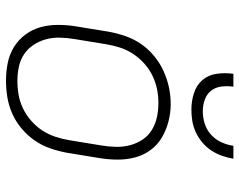

<svg xmlns="http://www.w3.org/2000/svg" viewBox="-99 -691 798 640"><g transform="rotate(90 300.0 -371.0)"><path d="M248 8Q218 8 189 2Q160 -4 136 -19Q112 -34 95 -57Q78 -80 70.5 -107.5Q63 -135 63 -165.5Q63 -196 68 -226L86 -336Q91 -363 100.5 -390.5Q110 -418 126.5 -442Q143 -466 166.5 -485.5Q190 -505 216.5 -517Q243 -529 270.5 -535Q298 -541 327 -541Q356 -541 385 -533.5Q414 -526 438.5 -511.5Q463 -497 480 -474Q497 -451 504.5 -423Q512 -395 512 -365Q512 -335 507 -304L489 -194Q484 -167 474.5 -139.5Q465 -112 448.5 -88Q432 -64 409 -44.5Q386 -25 359 -13Q332 -1 304 3.5Q276 8 248 8ZM249 -30Q249 -30 249 -30Q249 -30 249 -30Q273 -30 296 -34Q319 -38 341 -48.5Q363 -59 382 -75.5Q401 -92 414.5 -112.5Q428 -133 435.5 -155.5Q443 -178 447 -201L465 -311Q469 -335 469.5 -359Q470 -383 464 -405.5Q458 -428 445.5 -447Q433 -466 413.5 -478Q394 -490 371 -495Q348 -500 323 -500Q300 -500 277.5 -495.5Q255 -491 233 -480.5Q211 -470 192.5 -453.5Q174 -437 160.5 -417Q147 -397 139.5 -374.5Q132 -352 128 -329L110 -219Q106 -195 105.5 -171Q105 -147 111 -125Q117 -103 129.5 -84Q142 -65 160.5 -52.5Q179 -40 202 -35Q225 -30 249 -30ZM345 -610Q317 -610 290.5 -618.5Q264 -627 247 -646.5Q230 -666 226 -694Q222 -722 226 -750H269Q266 -730 268.5 -710Q271 -690 282.5 -675.5Q294 -661 312.5 -654.5Q331 -648 351 -648Q372 -648 392.5 -654.5Q413 -661 429 -675.5Q445 -690 454 -709.5Q463 -729 466 -750H509Q506 -731 499.5 -712.5Q493 -694 482 -677Q471 -660 455 -646.5Q439 -633 420.5 -624.5Q402 -616 383 -613Q364 -610 345 -610Z"/></g></svg>

Font: Iosevka Curly XLtExObl
Style: Regular
Weight: 200
Width: 7
Italic angle: -9°
Monospace: yes
Designer: Belleve Invis
Foundry: Belleve Invis
Version: Version 11.0.1; ttfautohint (v1.8.3)